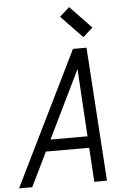

<svg xmlns="http://www.w3.org/2000/svg" viewBox="-96 -1097 762 1144"><g transform="rotate(-5 285.0 -525.0)"><path d="M-29.5 0 363 -800H444L496.5 0H420.5L379.5 -678L49.5 0ZM101 -204.5 134 -273.5H450L453 -204.5ZM431 -864 303 -997.5 362 -1050 489.5 -916.5Z"/></g></svg>

Font: Victor Mono Thin
Style: Italic
Weight: 100
Italic angle: -12°
Monospace: yes
Designer: Rune Bjørnerås
Version: Version 1.561;gftools[0.9.30]